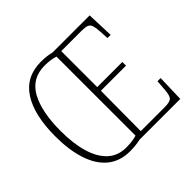

<svg xmlns="http://www.w3.org/2000/svg" viewBox="-176 -914 1113 1113"><g transform="rotate(-45 380.5 -357.5)"><path d="M294 9Q212 9 157 -36Q102 -81 75 -164Q48 -247 48 -359Q48 -533 110 -628.5Q172 -724 295 -724Q343 -724 380 -714H685L691 -548H665L662 -603Q660 -637 654.5 -654.5Q649 -672 634 -678Q619 -684 588 -684H422V-389H628V-359H422L420 -30H615Q659 -30 672 -43.5Q685 -57 688 -99L693 -166H719L714 0H380Q341 9 294 9ZM294 -22Q322 -22 342.5 -25Q363 -28 380 -33V-681Q343 -693 295 -693Q190 -693 141 -605Q92 -517 92 -358Q92 -255 114.5 -179.5Q137 -104 181.5 -63Q226 -22 294 -22Z"/></g></svg>

Font: Noto Serif Lao Condensed ExtraLight
Style: Regular
Weight: 200
Width: 3
Designer: Monotype Design Team
Foundry: Monotype Imaging Inc.
Version: Version 2.003; ttfautohint (v1.8.4.7-5d5b)